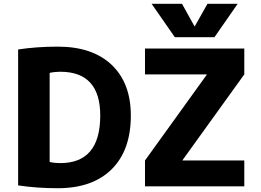

<svg xmlns="http://www.w3.org/2000/svg" viewBox="-20 -987 1380 1017"><path d="M1012 -848 1079 -967H1239L1116 -790H906L783 -967H944L1010 -848ZM748 -730H1274V-593L947 -139V-137H1274V0H748V-137L1075 -591V-593H748ZM673 -375Q673 -191 571.5 -90.5Q470 10 286 10Q175 10 76 -5V-725Q175 -740 286 -740Q470 -740 571.5 -643.5Q673 -547 673 -375ZM511 -375Q511 -607 299 -607Q270 -607 243 -601V-129Q270 -123 299 -123Q511 -123 511 -375Z"/></svg>

Font: Mplus 1p ExtraBold
Style: Regular
Weight: 800
Version: Version 1.061